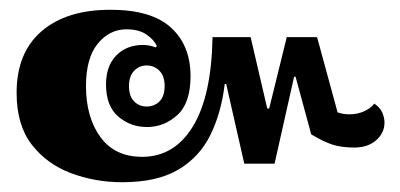

<svg xmlns="http://www.w3.org/2000/svg" viewBox="-20 -447 819 393"><path d="M230 -74Q175 -74 125.5 -92.5Q76 -111 45 -151Q14 -191 14 -257Q14 -339 65 -383Q116 -427 206 -427Q290 -427 330 -390.5Q370 -354 370 -291Q370 -236 343 -211.5Q316 -187 281 -187Q247 -187 222 -208.5Q197 -230 197 -274Q197 -312 218 -333.5Q239 -355 273 -355Q285 -355 299 -350L301 -353Q295 -366 279.5 -376.5Q264 -387 239 -387Q204 -387 180 -357.5Q156 -328 156 -271Q156 -207 185.5 -166.5Q215 -126 271 -126Q337 -126 375 -188.5Q413 -251 415 -371H493L527 -225H531L567 -371H629L671 -217Q682 -213 695 -213Q713 -213 727 -220Q741 -227 746 -235Q758 -227 762.5 -216.5Q767 -206 767 -196Q767 -175 750 -160Q733 -145 705 -145Q679 -145 660.5 -151Q642 -157 617 -172L585 -290H582L542 -112H480L443 -275H440Q433 -216 410.5 -170.5Q388 -125 344.5 -99.5Q301 -74 230 -74ZM280 -229Q296 -229 306.5 -239.5Q317 -250 317 -271Q317 -291 306.5 -302Q296 -313 280 -313Q265 -313 254.5 -302Q244 -291 244 -271Q244 -250 254.5 -239.5Q265 -229 280 -229Z"/></svg>

Font: Noto Serif Thai Condensed ExtraBold
Style: Regular
Weight: 800
Width: 3
Designer: Monotype Design Team
Foundry: Monotype Imaging Inc.
Version: Version 2.002; ttfautohint (v1.8.4.7-5d5b)